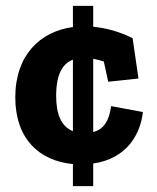

<svg xmlns="http://www.w3.org/2000/svg" viewBox="-20 -649 534 653"><path d="M466 -268 358 -288C351 -236 331 -208 297 -200V-449C308 -447 320 -444 333 -440L348 -371L451 -382L431 -519C386 -542 339 -554 297 -558V-629H228V-557C116 -542 32 -461 32 -318C32 -177 113 -102 228 -91V-16H297V-93C412 -109 458 -194 466 -268ZM171 -324C171 -396 193 -433 228 -446V-203C188 -219 171 -260 171 -324Z"/></svg>

Font: Zilla Slab Bold
Style: Regular
Weight: 700
Designer: Typotheque.com
Foundry: Typotheque type foundry
Version: Version 1.3; 2018